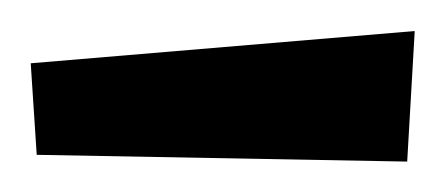

<svg xmlns="http://www.w3.org/2000/svg" viewBox="-20 -697 290 125"><path d="M245.1 -591.8 3.9 -596.2 0 -655.8 250 -676.8Z"/></svg>

Font: Risque
Style: Regular
Weight: 400
Designer: Astigmatic (AOETI)
Foundry: Astigmatic (AOETI)
Version: Version 1.000